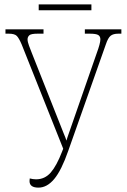

<svg xmlns="http://www.w3.org/2000/svg" viewBox="-20 -848 580 878"><path d="M156 10Q115 10 115 -20Q115 -27 116 -32Q131 -28 145 -28Q185 -28 212 -59Q239 -90 264 -155L269 -168L79 -645Q67 -673 57 -683.5Q47 -694 20 -694H5V-714H179V-694H152Q122 -694 114 -686.5Q106 -679 106 -668Q106 -657 112.5 -639.5Q119 -622 125 -607L272 -236Q279 -220 284 -205Q286 -213 288.5 -220Q291 -227 294 -236L422 -604Q439 -650 439 -668Q439 -682 429 -688Q419 -694 390 -694H368V-714H535V-694H521Q498 -694 486 -684.5Q474 -675 464 -645L292 -158Q261 -69 228 -29.5Q195 10 156 10ZM157 -801V-828H398V-801Z"/></svg>

Font: Noto Serif Condensed Thin
Style: Regular
Weight: 100
Width: 3
Designer: Monotype Design Team
Foundry: Monotype Imaging Inc.
Version: Version 2.013; ttfautohint (v1.8.4.7-5d5b)